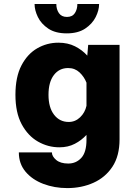

<svg xmlns="http://www.w3.org/2000/svg" viewBox="-20 -724 690 958"><path d="M276.5 11Q219.5 11 169.5 -17.5Q119.5 -46 88.2 -104Q57 -162 57 -251Q57 -340 87 -397.5Q117 -455 165.8 -483Q214.5 -511 271.5 -511Q318.5 -511 354.5 -492.8Q390.5 -474.5 415.5 -446.5L420 -500H576.5V-29Q576.5 54 541 107.8Q505.5 161.5 446.2 188Q387 214.5 316 214.5Q251.5 214.5 196.2 193.5Q141 172.5 107.5 132.8Q74 93 74 36.5H239Q239 56 260.2 74Q281.5 92 320.5 92Q359.5 92 385.5 64Q411.5 36 411.5 -26.5V-51Q387 -24 353.2 -6.5Q319.5 11 276.5 11ZM222 -251Q222 -187.5 249.8 -151.5Q277.5 -115.5 323 -115.5Q355.5 -115.5 379.8 -138.8Q404 -162 411.5 -196V-311.5Q400 -341 376.8 -362.8Q353.5 -384.5 320 -384.5Q275.5 -384.5 248.8 -349.5Q222 -314.5 222 -251ZM313 -557.5Q256.5 -557.5 221 -581.2Q185.5 -605 169 -639Q152.5 -673 152.5 -704H261Q261 -677.5 274 -658.5Q287 -639.5 314 -639.5Q341 -639.5 353.5 -658.5Q366 -677.5 366 -704H474.5Q474.5 -673 457.5 -639Q440.5 -605 404.8 -581.2Q369 -557.5 313 -557.5Z"/></svg>

Font: Trispace
Style: Bold
Weight: 700
Designer: Tyler Finck
Foundry: Etcetera Type Company
Version: Version 1.210; ttfautohint (v1.8.3)